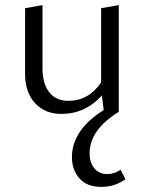

<svg xmlns="http://www.w3.org/2000/svg" viewBox="-20 -440 561 750"><path d="M451 223 470 260Q429 290 376 290Q319 290 290 256.5Q261 223 261 174Q261 68 385 -10L378 -67Q313 5 219 5Q156 5 117 -37Q78 -79 78 -151V-408L146 -420V-173Q146 -113 172.5 -79.5Q199 -46 247 -46Q326 -46 375 -118V-408L444 -420V-6H442L444 -3Q330 67 330 159Q330 195 348.5 217.5Q367 240 400 240Q426 240 451 223Z"/></svg>

Font: EauTestInfant
Style: Regular
Weight: 400
Designer: Christian Thalmann (Catharsis Fonts)
Version: Version 0.001;PS 000.001;hotconv 1.0.88;makeotf.lib2.5.64775